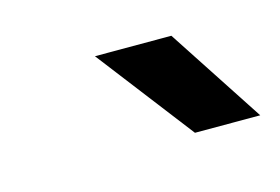

<svg xmlns="http://www.w3.org/2000/svg" viewBox="-36 -761 364 250"><g transform="rotate(-15 145.5 -636.0)"><path d="M203 -571H291L206 -701H103Z"/></g></svg>

Font: Unageo
Style: Regular-Italic
Weight: 400
Designer: Richard Sepsi
Foundry: Richard Sepsi
Version: Version 2.000